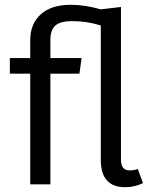

<svg xmlns="http://www.w3.org/2000/svg" viewBox="-20 -768 639 800"><path d="M554 -64 576 -5Q540 12 502 12Q400 12 400 -101V-662Q342 -680 281 -680Q231 -680 210.5 -661.5Q190 -643 190 -602V-526H320L311 -461H190V0H106V-461H21V-526H106V-601Q106 -668 149.5 -708Q193 -748 275 -748Q334 -748 400 -729L484 -739V-102Q484 -58 520 -58Q539 -58 554 -64Z"/></svg>

Font: FiraSans
Style: Regular
Weight: 350
Designer: Carrois Corporate & Edenspiekermann AG
Foundry: Carrois Corporate GbR & Edenspiekermann AG
Version: Version 3.106;PS 003.106;hotconv 1.0.70;makeotf.lib2.5.58329